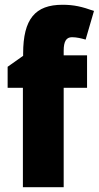

<svg xmlns="http://www.w3.org/2000/svg" viewBox="-20 -785 414 805"><path d="M345 -417V-553H247V-572C247 -612 258 -629 282 -629C302 -629 321 -624 339 -619L374 -739C324 -757 290 -765 242 -765C128 -765 77 -706 77 -560V-551L12 -505V-417H76V0H247V-417Z"/></svg>

Font: Noto Sans Hebrew Condensed Black
Style: Regular
Weight: 900
Width: 3
Designer: Monotype Design Team
Foundry: Monotype Imaging Inc.
Version: Version 2.004